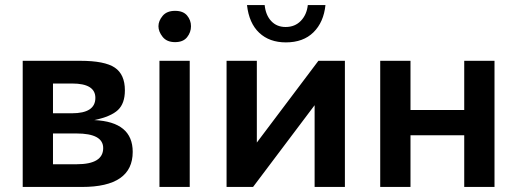

<svg xmlns="http://www.w3.org/2000/svg" viewBox="-20 -741 2050 761"><path d="M70 -500H298Q395 -500 435 -473Q475 -446 475 -383Q475 -331 447.5 -305Q420 -279 354 -265Q506 -258 506 -139Q506 0 305 0H70ZM284 -90Q389 -90 389 -154Q389 -212 283 -212H190V-90ZM265 -292Q358 -292 358 -353Q358 -410 266 -410H190V-292Z M612 -500H732V0H612ZM608 -637Q608 -658 624.5 -678Q641 -698 674 -698Q706 -698 721.5 -679.5Q737 -661 737 -637Q737 -613 721.5 -593.5Q706 -574 674 -574Q641 -574 624.5 -595Q608 -616 608 -637Z M878 -500H998V-176L1242 -500H1347V0H1227V-324L983 0H878ZM1029 -721Q1033 -681 1055 -657.5Q1077 -634 1112 -634Q1149 -634 1172.5 -658.5Q1196 -683 1200 -721H1270Q1263 -653 1222.5 -613Q1182 -573 1113 -573Q1048 -573 1007.5 -611Q967 -649 959 -721Z M1487 -500H1607V-305H1820V-500H1940V0H1820V-205H1607V0H1487Z"/></svg>

Font: Moderustic Med
Style: Regular
Weight: 500
Designer: Tural Alisoy
Foundry: TAFT Foundry
Version: Version 2.110